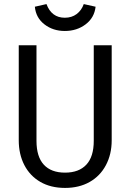

<svg xmlns="http://www.w3.org/2000/svg" viewBox="-20 -911 640 942"><path d="M528 -223Q528 -154 499.5 -100.5Q471 -47 419.5 -18Q368 11 299 11Q229 11 178 -18.5Q127 -48 99.5 -101Q72 -154 72 -223V-689H159V-220Q159 -142 195 -103Q231 -64 299 -64Q367 -64 403.5 -103Q440 -142 440 -220V-689H528ZM151 -878 208 -891Q233 -824 298 -824Q332 -824 356 -842Q380 -860 391 -891L449 -878Q443 -824 400 -791.5Q357 -759 298 -759Q240 -759 198 -791.5Q156 -824 151 -878Z"/></svg>

Font: Fira Mono
Style: Regular
Weight: 400
Designer: Carrois Corporate & Edenspiekermann AG
Foundry: Carrois Corporate GbR & Edenspiekermann AG
Version: Version 3.206